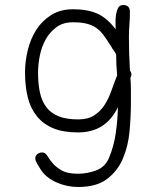

<svg xmlns="http://www.w3.org/2000/svg" viewBox="-20 -535 625 767"><path d="M505 -238Q505 -231 501 -224Q503 -200 503 -176V-128Q503 -71 497.5 -10.5Q492 50 470.5 99.5Q449 149 407 180.5Q365 212 292 212Q271 212 249 207.5Q227 203 206.5 194Q186 185 168.5 171Q151 157 140 138Q135 131 128 118.5Q121 106 121 98Q121 87 129.5 80.5Q138 74 149 74Q161 74 169 87.5Q177 101 190 116.5Q203 132 226 145.5Q249 159 291 159Q328 159 363.5 146Q399 133 415 97Q435 49 442.5 -3.5Q450 -56 451 -107Q403 -6 292 -6Q233 -6 193 -22.5Q153 -39 127.5 -70.5Q102 -102 91 -146Q80 -190 80 -246Q80 -290 91 -335Q102 -380 125 -416Q148 -452 184.5 -475Q221 -498 272 -498Q329 -498 368 -481Q407 -464 442 -418Q442 -428 441.5 -444Q441 -460 443.5 -476Q446 -492 452 -503.5Q458 -515 472 -515Q499 -515 499 -487Q499 -462 497 -437Q495 -412 495 -387Q495 -354 496 -320.5Q497 -287 499 -254Q501 -250 503 -246.5Q505 -243 505 -238ZM448 -234Q446 -255 445 -275.5Q444 -296 444 -317Q441 -325 435 -332.5Q429 -340 425 -348Q408 -375 394.5 -393.5Q381 -412 364.5 -423.5Q348 -435 326 -440.5Q304 -446 271 -446Q232 -446 205.5 -426.5Q179 -407 162.5 -377.5Q146 -348 139 -312.5Q132 -277 132 -245Q132 -200 139.5 -165.5Q147 -131 165 -107Q183 -83 214 -70.5Q245 -58 292 -58Q331 -58 356 -74Q381 -90 397.5 -115.5Q414 -141 425 -172.5Q436 -204 448 -234Z"/></svg>

Font: Wynona
Style: Regular
Weight: 400
Italic angle: -12°
Designer: Kanati
Foundry: Kanati and Michael Everson
Version: Version 2.000